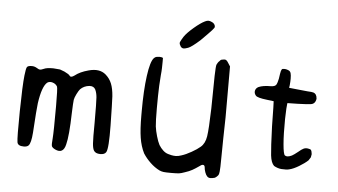

<svg xmlns="http://www.w3.org/2000/svg" viewBox="-54 -820 1738 988"><g transform="rotate(5 815.5 -326.0)"><path d="M391.6 -420.9Q447.3 -436.5 480.5 -408.2Q502 -389.6 512.2 -364.3Q522.5 -338.9 525.4 -298.8Q527.3 -264.6 529.3 -149.4Q531.2 -30.3 519.5 -10.7Q511.7 2.9 488.3 2.4Q464.8 2 456.1 -11.7Q449.2 -22.5 447.3 -48.3Q445.3 -74.2 446.3 -154.3Q446.3 -263.7 444.3 -286.6Q442.4 -309.6 434.6 -326.2Q425.8 -343.8 402.3 -341.8Q375 -338.9 356.4 -320.3Q349.6 -312.5 340.3 -293.9Q331.1 -275.4 329.1 -263.7Q327.1 -250 325.2 -196.3Q322.3 -76.2 310.5 -32.2Q298.8 19.5 255.9 -1Q240.2 -8.8 237.8 -17.1Q235.4 -25.4 238.3 -55.7Q241.2 -90.8 241.2 -223.6Q241.2 -315.4 237.3 -324.2Q229.5 -337.9 213.4 -342.8Q197.3 -347.7 185.5 -339.8Q159.2 -318.4 146.5 -230.5Q142.6 -203.1 134.8 -76.2Q130.9 -23.4 118.2 -9.8Q110.4 -2 93.8 -2Q62.5 -2 59.6 -21.5Q55.7 -43 57.6 -179.2Q59.6 -315.4 65.4 -366.2Q69.3 -402.3 74.2 -410.2Q79.1 -418 99.6 -418Q113.3 -418 126 -410.2Q136.7 -403.3 142.6 -403.3Q148.4 -403.3 162.1 -409.2Q175.8 -416 210 -416L245.1 -413.1L268.6 -404.3Q293 -392.6 296.9 -385.7Q303.7 -375 322.3 -388.7Q347.7 -409.2 391.6 -420.9Z M682.6 -214.8V-234.4Q682.6 -343.8 692.9 -418.9Q703.1 -494.1 720.7 -512.7Q726.6 -519.5 734.9 -521Q743.2 -522.5 749 -522.5Q753.9 -522.5 759.8 -521.5L767.6 -518.6V-496.1Q767.6 -486.3 767.1 -467.3Q766.6 -448.2 764.6 -430.7Q759.8 -372.1 759.3 -321.3Q758.8 -270.5 758.8 -258.8Q758.8 -190.4 761.7 -164.1Q764.6 -141.6 772.5 -114.3Q780.3 -86.9 789.1 -70.3Q798.8 -54.7 811 -43.5Q823.2 -32.2 836.9 -28.3Q856.4 -22.5 865.7 -22Q875 -21.5 877 -21.5Q890.6 -21.5 906.2 -27.3Q928.7 -34.2 957 -50.3Q985.4 -66.4 1001 -80.1Q1023.4 -98.6 1029.3 -136.7Q1035.2 -174.8 1038.1 -280.3Q1039.1 -398.4 1040.5 -449.7Q1042 -501 1044.9 -507.8Q1046.9 -511.7 1050.3 -517.6Q1053.7 -523.4 1058.6 -527.3Q1063.5 -534.2 1068.4 -535.6Q1073.2 -537.1 1077.1 -537.1Q1081.1 -538.1 1085 -538.1Q1089.8 -538.1 1094.7 -534.2Q1099.6 -530.3 1106.4 -518.6L1115.2 -504.9V-242.2Q1112.3 -120.1 1111.8 -45.4Q1111.3 29.3 1109.4 38.1Q1108.4 51.8 1103.5 58.6Q1098.6 65.4 1087.9 72.3Q1074.2 76.2 1064 76.2Q1053.7 76.2 1046.9 68.4Q1041 62.5 1036.1 48.8Q1031.2 35.2 1030.3 21.5Q1028.3 11.7 1020.5 11.7Q1012.7 11.7 1001 21.5Q984.4 33.2 968.8 42Q953.1 50.8 931.6 57.6Q913.1 64.5 901.9 65.9Q890.6 67.4 861.3 67.4Q832 67.4 821.3 65.9Q810.5 64.5 799.8 59.6Q774.4 46.9 752 25.4Q729.5 3.9 713.9 -20.5Q696.3 -55.7 689.5 -99.1Q682.6 -142.6 682.6 -214.8ZM846.7 -602.5Q846.7 -605.5 848.6 -609.4Q852.5 -618.2 863.3 -635.7Q877.9 -657.2 911.1 -685.5Q944.3 -713.9 966.8 -724.6Q976.6 -729.5 984.4 -729.5Q992.2 -729.5 1002 -724.6Q1009.8 -721.7 1014.6 -715.3Q1019.5 -709 1019.5 -701.2V-700.2Q1019.5 -696.3 1007.3 -682.6Q995.1 -668.9 952.1 -626Q909.2 -587.9 892.6 -582Q876 -576.2 870.1 -576.2Q856.4 -576.2 850.6 -590.8Q846.7 -596.7 846.7 -602.5Z M1385.7 -515.6Q1400.4 -518.6 1416 -511.7Q1425.8 -507.8 1428.7 -497.6Q1431.6 -487.3 1431.6 -468.8Q1431.6 -453.1 1429.7 -434.6L1427.7 -421.9L1464.8 -418Q1502.9 -414.1 1523.4 -412.1Q1545.9 -411.1 1554.2 -408.7Q1562.5 -406.2 1567.4 -398.9Q1572.3 -391.6 1573.2 -377.9Q1571.3 -364.3 1564 -356.4Q1556.6 -348.6 1543.9 -347.7Q1535.2 -345.7 1479.5 -343.8L1425.8 -342.8L1424.8 -335Q1422.9 -329.1 1420.9 -259.8Q1419.9 -181.6 1424.3 -130.4Q1428.7 -79.1 1436.5 -73.2Q1448.2 -64.5 1472.7 -76.2Q1483.4 -82 1502.9 -97.7Q1518.6 -111.3 1528.8 -116.2Q1539.1 -121.1 1551.8 -119.1Q1564.5 -117.2 1567.9 -112.8Q1571.3 -108.4 1573.2 -91.8L1570.3 -75.2L1559.6 -58.6Q1543 -43 1514.6 -25.9Q1486.3 -8.8 1464.8 -3.9Q1452.1 0 1423.8 -2Q1404.3 -3.9 1385.7 -14.6Q1370.1 -29.3 1365.7 -67.4Q1361.3 -105.5 1357.4 -216.8Q1355.5 -345.7 1354.5 -346.2Q1353.5 -346.7 1319.3 -350.6Q1268.6 -356.4 1260.7 -367.2Q1251 -378.9 1253.9 -392.1Q1256.8 -405.3 1270.5 -412.1Q1293 -421.9 1332 -421.9Q1356.4 -421.9 1362.3 -434.6Q1366.2 -441.4 1371.1 -463.9Q1375 -493.2 1377.9 -503.9Q1380.9 -514.6 1385.7 -515.6Z"/></g></svg>

Font: JasonHandwriting4
Style: Regular
Weight: 400
Version: Version 1.01.21